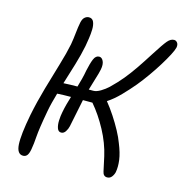

<svg xmlns="http://www.w3.org/2000/svg" viewBox="-107 -809 877 918"><g transform="rotate(15 332.0 -350.0)"><path d="M88 11Q58 11 55 -36Q52 -83 72 -187Q86 -256 106 -325.5Q126 -395 144.5 -456.5Q163 -518 172 -563Q177 -592 180 -621.5Q183 -651 188 -676Q192 -694 201.5 -702Q211 -710 222 -710Q239 -710 245.5 -695Q252 -680 251.5 -658Q251 -636 247.5 -613Q244 -590 241 -573Q232 -528 216.5 -476.5Q201 -425 185 -374Q202 -375 219.5 -375.5Q237 -376 254 -376Q260 -396 265.5 -417Q271 -438 275 -461Q283 -499 292 -520Q301 -541 318 -541Q331 -541 338.5 -525.5Q346 -510 341 -484Q337 -464 327.5 -434.5Q318 -405 310 -376Q315 -376 321 -376Q327 -376 332 -376Q348 -376 368 -388Q388 -400 404 -415Q436 -446 459.5 -474.5Q483 -503 507 -538Q531 -573 562 -622Q595 -674 610.5 -692.5Q626 -711 643 -711Q653 -711 659.5 -702Q666 -693 663 -678Q660 -665 647 -640Q634 -615 614.5 -583.5Q595 -552 572 -519.5Q549 -487 526 -459Q501 -429 470 -397Q439 -365 408 -345Q430 -318 451 -286Q472 -254 489 -222.5Q506 -191 515 -166Q533 -122 537.5 -88.5Q542 -55 537 -28Q534 -15 525.5 -4Q517 7 503 7Q484 7 479.5 -15.5Q475 -38 464 -87Q450 -149 417 -210.5Q384 -272 343 -320Q332 -320 320 -320Q308 -320 296 -320Q292 -300 286.5 -273.5Q281 -247 276 -222Q271 -197 268 -183Q265 -169 256.5 -156Q248 -143 235 -143Q221 -143 215.5 -159Q210 -175 211 -197.5Q212 -220 216 -239Q220 -260 225.5 -280.5Q231 -301 237 -320Q219 -320 202 -319.5Q185 -319 169 -318Q162 -294 156 -270.5Q150 -247 146 -225Q137 -176 132.5 -145Q128 -114 126.5 -94Q125 -74 123.5 -60Q122 -46 119 -29Q115 -7 107.5 2Q100 11 88 11Z"/></g></svg>

Font: Shantell Sans Normal
Style: Italic
Weight: 300
Italic angle: -11.31°
Designer: Stephen Nixon, Anya Danilova, Shantell Martin
Foundry: Arrow Type
Version: Version 1.008;[a672d596b]